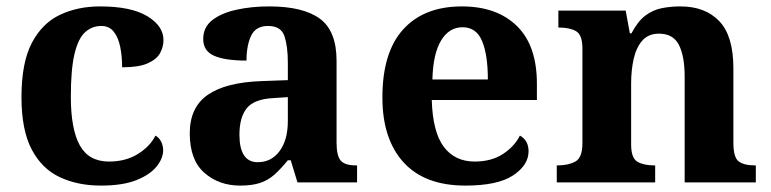

<svg xmlns="http://www.w3.org/2000/svg" viewBox="-20 -569 2404 599"><path d="M295 10Q222 10 166 -16.5Q110 -43 78.5 -103.5Q47 -164 47 -266Q47 -374 79.5 -435.5Q112 -497 167.5 -523Q223 -549 292 -549Q389 -549 439.5 -518.5Q490 -488 490 -444Q490 -423 479.5 -403.5Q469 -384 441 -371.5Q413 -359 361 -359Q361 -394 355 -423Q349 -452 335 -470Q321 -488 296 -488Q267 -488 245.5 -468.5Q224 -449 212.5 -401Q201 -353 201 -267Q201 -166 229 -115.5Q257 -65 320 -65Q372 -65 410 -88.5Q448 -112 465 -146Q477 -139 483 -126.5Q489 -114 489 -100Q489 -75 468.5 -49.5Q448 -24 405.5 -7Q363 10 295 10Z M729 10Q663 10 617.5 -30Q572 -70 572 -153Q572 -234 628 -273Q684 -312 796 -316L878 -319V-374Q878 -424 867.5 -456Q857 -488 816 -488Q778 -488 763.5 -457.5Q749 -427 749 -380Q682 -380 648 -395Q614 -410 614 -447Q614 -484 642 -506Q670 -528 717 -538.5Q764 -549 820 -549Q925 -549 977.5 -511Q1030 -473 1030 -379V-124Q1030 -83 1043 -68Q1056 -53 1090 -53H1094V0H908L887 -69H878Q856 -42 836.5 -24.5Q817 -7 792 1.5Q767 10 729 10ZM784 -63Q827 -63 852.5 -98Q878 -133 878 -191V-266L833 -263Q773 -260 750 -231.5Q727 -203 727 -149Q727 -63 784 -63Z M1432 10Q1305 10 1239 -62.5Q1173 -135 1173 -265Q1173 -406 1238 -477.5Q1303 -549 1421 -549Q1530 -549 1592.5 -488Q1655 -427 1655 -308V-257H1327Q1330 -157 1364.5 -111Q1399 -65 1461 -65Q1513 -65 1549 -88.5Q1585 -112 1602 -146Q1629 -131 1629 -97Q1629 -54 1581 -22Q1533 10 1432 10ZM1502 -321Q1502 -398 1484 -441Q1466 -484 1423 -484Q1381 -484 1356 -442.5Q1331 -401 1329 -321Z M1717 0V-53H1719Q1753 -53 1775 -65Q1797 -77 1797 -122V-418Q1797 -460 1777.5 -471.5Q1758 -483 1725 -483H1722V-536H1932L1945 -465H1950Q1970 -503 1993.5 -520.5Q2017 -538 2044.5 -543.5Q2072 -549 2103 -549Q2180 -549 2224 -503Q2268 -457 2268 -356V-124Q2268 -78 2284.5 -65.5Q2301 -53 2335 -53H2338V0H2116V-329Q2116 -394 2098 -429Q2080 -464 2036 -464Q2003 -464 1984 -442.5Q1965 -421 1957 -385.5Q1949 -350 1949 -309V-118Q1949 -76 1968.5 -64.5Q1988 -53 2021 -53H2024V0Z"/></svg>

Font: Noto Serif Bengali
Style: Bold
Weight: 700
Designer: Juan Bruce, Universal Thirst, Indian Type Foundry and the Monotype Design Team.
Foundry: Monotype Imaging Inc.
Version: Version 2.003; ttfautohint (v1.8.4.7-5d5b)